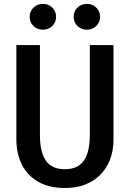

<svg xmlns="http://www.w3.org/2000/svg" viewBox="-20 -935 655 969"><path d="M552.8 -707.7V-232.3Q552.8 -160 523.8 -104.6Q494.9 -49.2 439.7 -17.7Q384.6 13.8 307.2 13.8Q228.2 13.8 173.6 -17.2Q119 -48.2 90.8 -103.6Q62.6 -159 62.6 -232.3V-707.7H181.5V-253.8Q181.5 -167.7 211.3 -124.4Q241 -81 307.2 -81Q373.3 -81 403.3 -124.4Q433.3 -167.7 433.3 -253.8V-707.7ZM196.9 -785.1Q168.2 -785.1 149 -803.8Q129.7 -822.6 129.7 -850.3Q129.7 -877.9 149 -896.7Q168.2 -915.4 196.9 -915.4Q224.6 -915.4 243.8 -896.7Q263.1 -877.9 263.1 -850.3Q263.1 -822.6 243.8 -803.8Q224.6 -785.1 196.9 -785.1ZM417.9 -785.1Q390.3 -785.1 371 -803.8Q351.8 -822.6 351.8 -850.3Q351.8 -877.9 371 -896.7Q390.3 -915.4 417.9 -915.4Q446.2 -915.4 465.6 -896.7Q485.1 -877.9 485.1 -850.3Q485.1 -822.6 465.6 -803.8Q446.2 -785.1 417.9 -785.1Z"/></svg>

Font: Fira Code Medium
Style: Regular
Weight: 500
Designer: Carrois Corporate, Edenspiekermann AG, Nikita Prokopov
Foundry: Carrois Corporate, Edenspiekermann AG, Nikita Prokopov
Version: Version 6.002